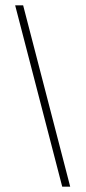

<svg xmlns="http://www.w3.org/2000/svg" viewBox="-20 -702 322 722"><path d="M244 0H214L37 -682H67Z"/></svg>

Font: Montagu Slab 144pt ExtraLight
Style: Regular
Weight: 250
Version: Version 1.000